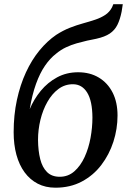

<svg xmlns="http://www.w3.org/2000/svg" viewBox="-20 -882 618 914"><path d="M564.5 -862 559 -826.5Q551.5 -789 538.8 -763.5Q526 -738 502.5 -722.2Q479 -706.5 438.5 -697.5Q429 -695.5 417.8 -693.2Q406.5 -691 394.5 -688.5Q370.5 -683 345 -675.8Q319.5 -668.5 294.8 -657Q270 -645.5 246.5 -626Q218.5 -604.5 194.2 -569.2Q170 -534 151.5 -482.8Q133 -431.5 121.5 -362.5Q141.5 -410 174.2 -449.8Q207 -489.5 251.8 -513.8Q296.5 -538 352 -538Q408 -538 450.2 -512.8Q492.5 -487.5 516 -441.5Q539.5 -395.5 539.5 -332Q539.5 -268.5 519.8 -207.2Q500 -146 462.2 -96.5Q424.5 -47 369.5 -17.8Q314.5 11.5 244 11.5Q196.5 11.5 159.8 -7.5Q123 -26.5 97.2 -61.5Q71.5 -96.5 58.2 -145Q45 -193.5 45 -252.5Q45 -334.5 60.5 -406.2Q76 -478 103.5 -537.5Q131 -597 168 -642Q205 -687 247.5 -716Q280 -737 312.5 -749.8Q345 -762.5 376 -771Q407 -779.5 433.8 -788.5Q460.5 -797.5 481 -811Q501.5 -824.5 513.5 -847.5L519.5 -862ZM327 -481Q288.5 -481 258 -458.2Q227.5 -435.5 205.8 -397.2Q184 -359 172.5 -311.8Q161 -264.5 161 -216Q161.5 -164 171.5 -124.5Q181.5 -85 204 -62.8Q226.5 -40.5 264.5 -40.5Q304.5 -40.5 334 -66.5Q363.5 -92.5 382.8 -134.5Q402 -176.5 411 -225.8Q420 -275 420 -322.5Q419.5 -401.5 395 -441.2Q370.5 -481 327 -481Z"/></svg>

Font: Merriweather 28pt Medium
Style: Italic
Weight: 500
Italic angle: -7.8°
Version: Version 2.101